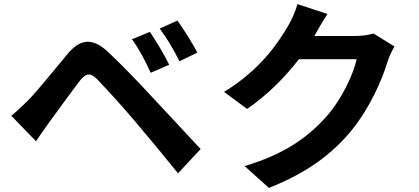

<svg xmlns="http://www.w3.org/2000/svg" viewBox="-20 -848 2040 934"><path d="M709 -693 622 -657C659 -606 684 -557 713 -494L803 -533C781 -579 737 -652 709 -693ZM843 -748 757 -709C794 -659 821 -613 853 -550L940 -592C917 -637 872 -708 843 -748ZM35 -285 155 -161C173 -187 197 -222 220 -254C260 -308 331 -407 370 -457C399 -493 420 -495 452 -463C488 -426 577 -329 635 -260C694 -191 779 -88 846 -5L956 -123C879 -205 777 -316 710 -387C650 -452 573 -532 506 -595C428 -668 369 -657 310 -587C241 -505 163 -407 118 -361C87 -331 65 -309 35 -285Z M1573 -780 1427 -828C1418 -794 1397 -748 1382 -723C1332 -637 1245 -508 1070 -401L1182 -318C1280 -385 1367 -473 1434 -560H1715C1699 -485 1641 -365 1573 -287C1486 -188 1374 -101 1170 -40L1288 66C1476 -8 1597 -100 1692 -216C1782 -328 1839 -461 1866 -550C1874 -575 1888 -603 1899 -622L1797 -685C1774 -678 1741 -673 1710 -673H1509L1512 -678C1524 -700 1550 -745 1573 -780Z"/></svg>

Font: Noto Sans CJK TC
Style: Bold
Weight: 700
Designer: Ryoko NISHIZUKA 西塚涼子 (kana, bopomofo & ideographs); Paul D. Hunt (Latin, Greek & Cyrillic); Sandoll Communications 산돌커뮤니
Foundry: Adobe
Version: Version 2.004;hotconv 1.0.118;makeotfexe 2.5.65603